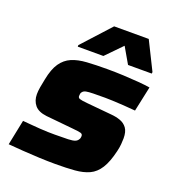

<svg xmlns="http://www.w3.org/2000/svg" viewBox="-133 -832 859 944"><g transform="rotate(20 296.0 -359.5)"><path d="M262 8Q223 8 178 6Q133 4 90.5 1Q48 -2 14 -5L41 -137Q65 -135 88.5 -133Q112 -131 133.5 -129.5Q155 -128 174.5 -127.5Q194 -127 210 -127Q255 -127 280 -128Q305 -129 316 -133.5Q327 -138 332 -147Q335 -151 336 -156Q337 -161 337 -165Q337 -176 326 -179Q315 -182 283 -185L141 -199Q98 -204 79 -227Q60 -250 60 -284Q60 -300 63.5 -321Q67 -342 72 -365Q83 -422 104.5 -453Q126 -484 158.5 -498Q191 -512 237.5 -515Q284 -518 345 -518Q386 -518 428.5 -516Q471 -514 508 -511Q545 -508 569 -504L541 -373Q509 -376 477.5 -378Q446 -380 420.5 -381Q395 -382 382 -382Q343 -382 319 -381.5Q295 -381 282.5 -378.5Q270 -376 264 -368Q260 -364 259 -358Q258 -352 258 -346Q258 -337 267 -333.5Q276 -330 308 -327L436 -315Q463 -313 485.5 -305Q508 -297 521.5 -278.5Q535 -260 535 -225Q535 -212 533.5 -194.5Q532 -177 527 -156Q513 -96 491.5 -62Q470 -28 438.5 -13.5Q407 1 363.5 4.5Q320 8 262 8ZM169 -572V-580L303 -727H484L557 -580L556 -572H432L384 -655L303 -572Z"/></g></svg>

Font: Saira Expanded ExtraBold
Style: Italic
Weight: 800
Width: 7
Italic angle: -12°
Designer: Hector Gatti with collaboration of the Omnibus-Type team
Foundry: Omnibus-Type
Version: Version 1.101